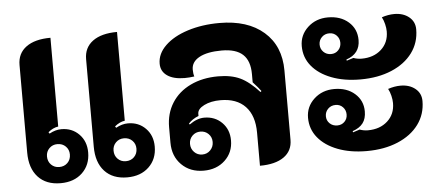

<svg xmlns="http://www.w3.org/2000/svg" viewBox="-45 -689 1814 793"><g transform="rotate(-5 862.5 -292.0)"><path d="M50 -129V-492Q50 -540 86 -566.5Q122 -593 187 -593V-225Q165 -222 145 -205L149 -199Q174 -213 199 -213Q243 -213 272 -183.5Q301 -154 301 -108Q301 -56 267 -23.5Q233 9 177 9Q117 9 83.5 -27.5Q50 -64 50 -129ZM326 -129V-492Q326 -540 362 -566.5Q398 -593 463 -593V-225Q441 -222 421 -205L425 -199Q450 -213 475 -213Q519 -213 548 -183.5Q577 -154 577 -108Q577 -56 543 -23.5Q509 9 453 9Q393 9 359.5 -27.5Q326 -64 326 -129ZM225 -106Q225 -126 211.5 -139.5Q198 -153 177 -153Q157 -153 143.5 -139.5Q130 -126 130 -106Q130 -85 143.5 -71.5Q157 -58 177 -58Q198 -58 211.5 -71.5Q225 -85 225 -106ZM501 -106Q501 -126 487.5 -139.5Q474 -153 453 -153Q433 -153 419.5 -139.5Q406 -126 406 -106Q406 -85 419.5 -71.5Q433 -58 453 -58Q474 -58 487.5 -71.5Q501 -85 501 -106Z M643 -118V-182Q643 -239 670.5 -282.5Q698 -326 748 -350Q798 -374 863 -374Q917 -374 954 -356.5Q991 -339 1032 -294L1036 -298Q1026 -312 1003 -337V-371Q1003 -426 974.5 -452.5Q946 -479 887 -479Q827 -479 794 -461Q761 -443 761 -411Q761 -394 765 -382Q744 -379 725 -379Q679 -379 653 -397Q627 -415 627 -447Q627 -488 661.5 -521.5Q696 -555 755.5 -574Q815 -593 887 -593Q1004 -593 1071 -534.5Q1138 -476 1138 -374V-87Q1138 -41 1102.5 -16Q1067 9 1003 9V-128Q1003 -199 967 -237Q931 -275 864 -275Q824 -275 796 -261Q768 -247 768 -227V-218Q742 -208 726 -190L729 -186Q761 -209 791 -209Q835 -209 864 -180Q893 -151 893 -106Q893 -56 858.5 -23.5Q824 9 770 9Q714 9 678.5 -26.5Q643 -62 643 -118ZM817 -106Q817 -126 803.5 -139.5Q790 -153 770 -153Q750 -153 736.5 -139.5Q723 -126 723 -106Q723 -86 736.5 -72Q750 -58 770 -58Q790 -58 803.5 -72Q817 -86 817 -106Z M1218 -468Q1218 -514 1252 -545.5Q1286 -577 1336 -577Q1388 -577 1421 -548Q1454 -519 1454 -473Q1454 -416 1397 -397L1398 -392L1426 -401Q1443 -395 1460 -395Q1510 -395 1541.5 -423.5Q1573 -452 1573 -498Q1573 -512 1569 -528.5Q1565 -545 1558 -558Q1585 -567 1610 -567Q1647 -567 1671 -547.5Q1695 -528 1695 -496Q1695 -441 1664 -399Q1633 -357 1577 -333.5Q1521 -310 1448 -310Q1380 -310 1328 -330Q1276 -350 1247 -385.5Q1218 -421 1218 -468ZM1378 -468Q1378 -486 1366 -498.5Q1354 -511 1336 -511Q1317 -511 1304.5 -498.5Q1292 -486 1292 -468Q1292 -450 1304.5 -437.5Q1317 -425 1336 -425Q1354 -425 1366 -437.5Q1378 -450 1378 -468ZM1218 -171Q1218 -217 1252 -248.5Q1286 -280 1336 -280Q1388 -280 1421 -251Q1454 -222 1454 -177Q1454 -147 1440 -128.5Q1426 -110 1397 -100L1398 -95L1426 -104Q1443 -98 1460 -98Q1510 -98 1541.5 -126.5Q1573 -155 1573 -201Q1573 -215 1569 -231.5Q1565 -248 1558 -261Q1585 -270 1610 -270Q1647 -270 1671 -250.5Q1695 -231 1695 -199Q1695 -144 1664 -102Q1633 -60 1577 -36.5Q1521 -13 1448 -13Q1380 -13 1328 -33Q1276 -53 1247 -88.5Q1218 -124 1218 -171ZM1378 -171Q1378 -189 1366 -201.5Q1354 -214 1336 -214Q1317 -214 1304.5 -201.5Q1292 -189 1292 -171Q1292 -153 1304.5 -141Q1317 -129 1336 -129Q1354 -129 1366 -141Q1378 -153 1378 -171Z"/></g></svg>

Font: K2D ExtraBold
Style: Regular
Weight: 800
Designer: Katatrad Aksorn Co.,Ltd.
Foundry: Cadson Demak Co.,Ltd.
Version: Version 1.000; ttfautohint (v1.6)